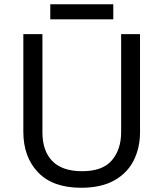

<svg xmlns="http://www.w3.org/2000/svg" viewBox="-20 -875 771 905"><path d="M640 -252Q640 -178 610 -118.5Q580 -59 518.5 -24.5Q457 10 362 10Q229 10 159.5 -62.5Q90 -135 90 -254V-714H180V-251Q180 -164 226.5 -116Q273 -68 367 -68Q464 -68 507.5 -119.5Q551 -171 551 -252V-714H640ZM514 -855V-784H217V-855Z"/></svg>

Font: Noto Sans Tai Le
Style: Regular
Weight: 400
Designer: Monotype Design Team
Foundry: Monotype Imaging Inc.
Version: Version 2.002; ttfautohint (v1.8.4.7-5d5b)